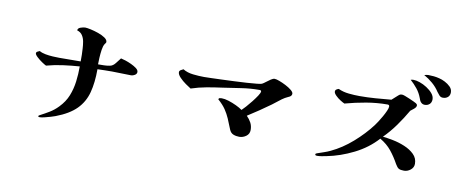

<svg xmlns="http://www.w3.org/2000/svg" viewBox="-64 -1030 3128 1287"><g transform="rotate(10 1500.0 -386.5)"><path d="M839 -433Q839 -420 826 -412Q813 -404 801 -404Q769 -404 736 -405.5Q703 -407 671 -407Q646 -407 621.5 -406.5Q597 -406 572 -405Q572 -314 554 -246Q536 -178 488 -129.5Q440 -81 350 -47Q340 -43 319.5 -37Q299 -31 278.5 -26Q258 -21 248 -21Q246 -21 241 -21.5Q236 -22 236 -26Q236 -29 238.5 -31Q241 -33 243 -34Q276 -51 306.5 -69.5Q337 -88 363 -115Q402 -155 420.5 -201.5Q439 -248 445.5 -299Q452 -350 452 -403Q396 -399 339.5 -391.5Q283 -384 228 -369Q219 -373 199.5 -386Q180 -399 163.5 -414.5Q147 -430 147 -439Q147 -447 156 -451.5Q165 -456 170 -458Q187 -448 211.5 -443.5Q236 -439 261.5 -437.5Q287 -436 306 -436Q343 -436 379 -436.5Q415 -437 452 -437Q452 -460 452 -482Q452 -504 450 -526Q449 -547 445 -570.5Q441 -594 429 -612.5Q417 -631 393 -638Q393 -653 412 -659.5Q431 -666 443 -666Q455 -666 480.5 -660.5Q506 -655 533.5 -645.5Q561 -636 580 -623Q599 -610 599 -595Q599 -591 595.5 -586.5Q592 -582 590 -579Q581 -565 577 -538Q573 -511 571.5 -483Q570 -455 570 -438Q590 -438 611 -438.5Q632 -439 651 -443Q671 -447 687 -468Q703 -489 715 -504Q726 -502 746 -495.5Q766 -489 787.5 -479Q809 -469 824 -457.5Q839 -446 839 -433Z M1887 -470Q1887 -457 1874 -449Q1867 -445 1858.5 -441.5Q1850 -438 1842 -433Q1825 -423 1803.5 -405.5Q1782 -388 1764 -375Q1727 -348 1689 -322.5Q1651 -297 1612 -272Q1631 -253 1642.5 -231.5Q1654 -210 1654 -182Q1654 -155 1632.5 -139.5Q1611 -124 1586 -124Q1564 -124 1545.5 -131.5Q1527 -139 1518 -161Q1502 -202 1489 -232Q1476 -262 1457.5 -289.5Q1439 -317 1405 -347Q1406 -355 1413 -356.5Q1420 -358 1426 -358Q1447 -358 1474 -349.5Q1501 -341 1527.5 -328.5Q1554 -316 1570 -304Q1579 -312 1596.5 -331.5Q1614 -351 1632.5 -374.5Q1651 -398 1664.5 -418.5Q1678 -439 1678 -449Q1678 -455 1670 -457H1665Q1603 -457 1542 -447.5Q1481 -438 1419 -429Q1366 -422 1313 -412.5Q1260 -403 1209 -386Q1196 -394 1173 -410Q1150 -426 1131.5 -445.5Q1113 -465 1113 -481Q1113 -490 1123 -496Q1133 -502 1140 -505Q1169 -487 1209.5 -482.5Q1250 -478 1284 -478Q1297 -478 1328.5 -479Q1360 -480 1402 -481.5Q1444 -483 1489 -485Q1534 -487 1574 -489.5Q1614 -492 1641.5 -495Q1669 -498 1675 -501Q1685 -506 1699.5 -517.5Q1714 -529 1728.5 -538.5Q1743 -548 1753 -548Q1764 -548 1785.5 -540Q1807 -532 1830.5 -520Q1854 -508 1870.5 -494.5Q1887 -481 1887 -470Z M2778 -150Q2778 -125 2757.5 -108.5Q2737 -92 2713 -92Q2689 -92 2677.5 -98.5Q2666 -105 2654 -126Q2629 -172 2598 -210.5Q2567 -249 2520 -276Q2457 -206 2367 -161Q2277 -116 2185 -98Q2169 -95 2153 -92Q2137 -89 2121 -89Q2117 -89 2113 -90.5Q2109 -92 2109 -97Q2109 -101 2113 -103Q2117 -105 2120 -106Q2142 -114 2163.5 -121Q2185 -128 2206 -138Q2281 -173 2350 -233.5Q2419 -294 2468 -359Q2475 -368 2487 -386.5Q2499 -405 2511.5 -427Q2524 -449 2532.5 -468.5Q2541 -488 2541 -498Q2541 -510 2528 -510Q2457 -510 2384 -497.5Q2311 -485 2242 -466Q2232 -470 2213.5 -481.5Q2195 -493 2180 -508Q2165 -523 2165 -534Q2165 -544 2172.5 -549Q2180 -554 2188 -556Q2220 -541 2259 -537Q2298 -533 2333 -533Q2387 -533 2441 -537Q2495 -541 2548 -546Q2558 -554 2567.5 -563.5Q2577 -573 2587 -581Q2595 -588 2599.5 -590Q2604 -592 2614 -592Q2619 -592 2633 -587Q2647 -582 2664 -574.5Q2681 -567 2695.5 -560.5Q2710 -554 2714 -551Q2718 -548 2720.5 -545Q2723 -542 2723 -537Q2723 -526 2708.5 -513.5Q2694 -501 2685 -495Q2654 -441 2616.5 -388.5Q2579 -336 2535 -292Q2564 -289 2605 -281Q2646 -273 2685.5 -256.5Q2725 -240 2751.5 -214Q2778 -188 2778 -150ZM2819 -596Q2819 -575 2806 -563Q2793 -551 2773 -551Q2756 -551 2745 -565Q2740 -571 2738 -577Q2736 -583 2733 -590Q2721 -623 2699.5 -650Q2678 -677 2652 -700Q2661 -703 2671 -703Q2689 -703 2714 -694.5Q2739 -686 2763 -670.5Q2787 -655 2803 -636Q2819 -617 2819 -596ZM2932 -663Q2932 -642 2918.5 -630.5Q2905 -619 2885 -619Q2870 -619 2860.5 -629.5Q2851 -640 2843 -651Q2824 -681 2795.5 -705.5Q2767 -730 2736 -747Q2741 -749 2749.5 -750.5Q2758 -752 2763 -752Q2782 -752 2801 -750Q2820 -748 2839 -743Q2857 -739 2878.5 -728Q2900 -717 2916 -701Q2932 -685 2932 -663Z"/></g></svg>

Font: Kaisei HarunoUmi
Style: Bold
Weight: 700
Designer: Font-Kai, 金井和夫
Foundry: KAZUO KANAI
Version: Version 5.003